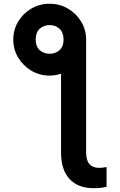

<svg xmlns="http://www.w3.org/2000/svg" viewBox="-20 -780 630 1009"><path d="M49.8 -571.8Q49.8 -623.5 75.4 -666.5Q101.1 -709.5 144.5 -734.9Q188 -760.3 240.7 -760.3Q293.5 -760.3 336.9 -734.9Q380.4 -709.5 406.5 -666.5Q432.6 -623.5 432.6 -571.8V19Q432.6 63 450.2 82.5Q467.8 102.1 500.5 102.1Q518.1 102.1 540 97.7V201.2Q525.4 205.6 507.3 207.3Q489.3 209 471.7 209Q389.6 209 345 160.2Q300.3 111.3 300.8 19V-392.6Q271.5 -382.8 240.7 -382.8Q188 -382.8 144.8 -408.4Q101.6 -434.1 75.7 -477.1Q49.8 -520 49.8 -571.8ZM241.7 -497.6Q271.5 -497.6 292.7 -516.4Q314 -535.2 314 -573.2Q313.5 -610.4 292.2 -629.2Q271 -647.9 241.7 -648.4Q209.5 -647.9 188.7 -628.9Q168 -609.9 167.5 -573.2Q167.5 -535.2 188.5 -516.4Q209.5 -497.6 241.7 -497.6Z"/></svg>

Font: Inter Display Semi Bold
Style: Regular
Weight: 600
Designer: Rasmus Andersson
Foundry: rsms
Version: Version 4.000;git-37864ae